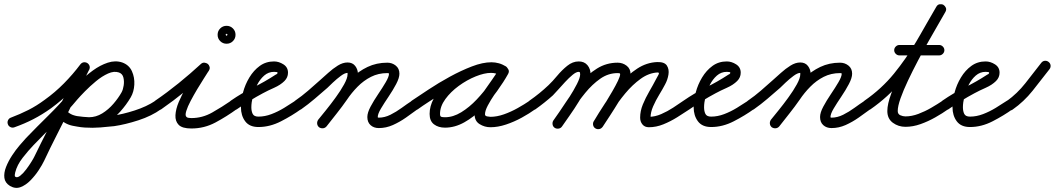

<svg xmlns="http://www.w3.org/2000/svg" viewBox="-45 -581 5065 922"><path d="M25 30Q15 34 5.5 29.5Q-4 25 -7 16Q-11 6 -6.5 -3.5Q-2 -13 7 -16Q52 -33 91.5 -53Q131 -73 170 -102Q219 -137 262 -180.5Q305 -224 341 -272Q341 -272 341 -272Q341 -272 341 -272Q347 -280 357.5 -281.5Q368 -283 376 -277Q384 -271 385.5 -260.5Q387 -250 381 -242Q343 -191 297.5 -145Q252 -99 200 -61Q158 -31 115.5 -9Q73 13 25 30Q25 30 25 30Q25 30 25 30ZM339 -268Q344 -278 353.5 -281Q363 -284 372 -279Q382 -274 385 -264.5Q388 -255 383 -246Q359 -199 336 -151.5Q313 -104 289 -56Q259 6 227.5 67.5Q196 129 167 191Q158 210 141 236Q124 262 101.5 285Q79 308 54 317.5Q29 327 3 312Q-21 297 -24 273Q-27 249 -16 221Q-5 193 13 165.5Q31 138 50 116Q69 94 80 82Q133 27 186.5 -25.5Q240 -78 289 -136Q307 -158 336.5 -187.5Q366 -217 401 -242.5Q436 -268 472.5 -280Q509 -292 542 -281Q542 -281 542 -281Q542 -281 542 -281Q542 -281 542 -281Q542 -281 542 -281Q575 -269 588.5 -239Q602 -209 600 -174.5Q598 -140 583 -114Q583 -114 583 -114Q583 -114 583 -114Q562 -78 532 -44.5Q502 -11 464 10.5Q426 32 382 32Q382 32 382 32Q381 32 381 32Q343 31 304 23Q265 15 237 -15Q231 -23 231.5 -33.5Q232 -44 239 -51Q247 -57 257.5 -56.5Q268 -56 275 -49Q294 -28 325 -23.5Q356 -19 383 -18Q383 -18 382 -18Q382 -18 382 -18Q416 -18 446 -36.5Q476 -55 500 -83Q524 -111 539 -138Q539 -138 539 -138Q539 -138 539 -138Q546 -151 549 -171Q552 -191 547.5 -209Q543 -227 526 -233Q526 -233 526 -233Q526 -233 526 -233Q503 -241 474 -228Q445 -215 416 -191Q387 -167 363 -142.5Q339 -118 327 -104Q278 -45 223.5 8Q169 61 116 116Q91 142 64 176.5Q37 211 28 247Q27 251 26 258.5Q25 266 29 268Q38 274 52.5 262.5Q67 251 81.5 231.5Q96 212 107 194Q118 176 121 169Q151 107 182.5 45.5Q214 -16 245 -78Q268 -126 291 -173.5Q314 -221 339 -268Q339 -268 339 -268Q339 -268 339 -268ZM239 -51Q247 -58 257.5 -57Q268 -56 275 -49Q289 -32 317.5 -25Q346 -18 379.5 -17.5Q413 -17 444 -19.5Q475 -22 495 -25Q495 -25 495 -25Q494 -25 494 -25Q544 -32 601.5 -50.5Q659 -69 701 -97Q709 -103 719.5 -101.5Q730 -100 735 -91Q741 -83 739.5 -72.5Q738 -62 729 -57Q683 -24 620 -3.5Q557 17 502 25Q502 25 501 25Q501 25 501 25Q474 28 437 31Q400 34 362 31.5Q324 29 291 18Q258 7 237 -15Q230 -23 231 -33.5Q232 -44 239 -51Z M729 -56Q721 -51 710.5 -52.5Q700 -54 694 -63Q689 -71 690.5 -81.5Q692 -92 701 -98Q758 -137 813.5 -182Q869 -227 920 -274Q928 -281 937 -280Q946 -279 953 -274Q959 -269 961.5 -260Q964 -251 958 -242Q950 -229 934.5 -205Q919 -181 902 -152.5Q885 -124 870.5 -96.5Q856 -69 849.5 -48Q843 -27 850 -20Q853 -16 861 -15Q869 -14 874 -14Q927 -14 974.5 -41Q1022 -68 1064 -97Q1072 -103 1082 -101.5Q1092 -100 1098 -91Q1104 -83 1102.5 -73Q1101 -63 1092 -57Q1044 -22 990 7Q936 36 874 36Q830 36 813 18.5Q796 1 797.5 -28Q799 -57 813.5 -91.5Q828 -126 848 -160Q868 -194 886.5 -222.5Q905 -251 916 -268Q921 -277 931 -276Q941 -275 948 -269Q956 -262 959 -253Q962 -244 954 -236Q901 -189 844.5 -143Q788 -97 729 -56Q729 -56 729 -56Q729 -56 729 -56ZM1036 -414Q1036 -416 1040.5 -411.5Q1045 -407 1043 -407Q1041 -407 1045.5 -411.5Q1050 -416 1050 -414Q1050 -412 1045.5 -416.5Q1041 -421 1043 -421Q1045 -421 1040.5 -416.5Q1036 -412 1036 -414ZM1000 -414Q1000 -432 1012.5 -444.5Q1025 -457 1043 -457Q1061 -457 1073.5 -444.5Q1086 -432 1086 -414Q1086 -396 1073.5 -383.5Q1061 -371 1043 -371Q1025 -371 1012.5 -383.5Q1000 -396 1000 -414Z M1092 -56Q1084 -51 1073.5 -52.5Q1063 -54 1057 -63Q1052 -71 1053.5 -81.5Q1055 -92 1064 -98Q1116 -134 1171 -161Q1226 -188 1278 -222Q1281 -223 1284.5 -225.5Q1288 -228 1288 -232Q1288 -236 1271 -236Q1244 -236 1223.5 -218Q1203 -200 1189.5 -173Q1176 -146 1169 -117Q1162 -88 1162 -66Q1162 -47 1168.5 -34Q1175 -21 1196 -21Q1227 -21 1258.5 -33Q1290 -45 1319.5 -63Q1349 -81 1373 -97Q1381 -103 1391 -101.5Q1401 -100 1407 -91Q1413 -83 1411.5 -73Q1410 -63 1401 -57Q1358 -26 1304.5 1.5Q1251 29 1196 29Q1153 29 1132.5 1.5Q1112 -26 1112 -66Q1112 -99 1122 -137Q1132 -175 1152.5 -209Q1173 -243 1202.5 -264.5Q1232 -286 1271 -286Q1294 -286 1316 -272Q1338 -258 1338 -232Q1338 -209 1321 -192Q1302 -173 1271.5 -159.5Q1241 -146 1217 -133Q1185 -116 1153.5 -96.5Q1122 -77 1092 -56Q1092 -56 1092 -56Q1092 -56 1092 -56Z M1366 -63Q1361 -71 1362.5 -81.5Q1364 -92 1373 -98Q1405 -120 1434.5 -145.5Q1464 -171 1493 -197Q1509 -211 1531 -231Q1553 -251 1577 -266Q1601 -281 1624 -281Q1648 -281 1661 -264Q1674 -247 1674 -224Q1674 -198 1657 -164Q1640 -130 1615 -94.5Q1590 -59 1564.5 -27.5Q1539 4 1523 25Q1523 25 1523 25Q1523 25 1523 25Q1516 34 1506 35Q1496 36 1488 30Q1479 23 1478 13Q1477 3 1483 -5Q1496 -22 1519.5 -51Q1543 -80 1567 -113Q1591 -146 1607.5 -176Q1624 -206 1624 -224Q1624 -231 1624 -231Q1611 -231 1591.5 -216.5Q1572 -202 1553.5 -184.5Q1535 -167 1527 -159Q1496 -132 1465.5 -106Q1435 -80 1401 -56Q1393 -51 1382.5 -52.5Q1372 -54 1366 -63ZM1523 26Q1516 34 1506 35Q1496 36 1487 30Q1479 23 1478 13Q1477 3 1483 -6Q1508 -36 1532.5 -67Q1557 -98 1579 -130Q1607 -171 1642 -205Q1677 -239 1720 -259.5Q1763 -280 1815 -280Q1838 -280 1855.5 -266Q1873 -252 1873 -227Q1873 -207 1857.5 -177.5Q1842 -148 1821 -117Q1800 -86 1784.5 -60Q1769 -34 1769 -19Q1769 -16 1774 -16Q1802 -16 1830 -30Q1858 -44 1884 -63Q1910 -82 1933 -97Q1933 -97 1933 -97Q1933 -97 1933 -97Q1941 -103 1951 -101.5Q1961 -100 1967 -91Q1973 -83 1971.5 -73Q1970 -63 1961 -57Q1934 -37 1904 -16Q1874 5 1841.5 19.5Q1809 34 1774 34Q1750 34 1734.5 20Q1719 6 1719 -19Q1719 -40 1734.5 -69Q1750 -98 1771 -129Q1792 -160 1807.5 -186.5Q1823 -213 1823 -227Q1823 -229 1820 -229.5Q1817 -230 1815 -230Q1772 -230 1736.5 -212Q1701 -194 1672 -164.5Q1643 -135 1621 -102Q1598 -69 1573 -37.5Q1548 -6 1523 26Q1523 26 1523 26Q1523 26 1523 26Z M1926 -63Q1921 -71 1922.5 -81.5Q1924 -92 1933 -98Q1966 -120 2013.5 -151.5Q2061 -183 2115 -212.5Q2169 -242 2221 -262Q2273 -282 2315 -282Q2333 -282 2351 -277Q2369 -272 2385 -261Q2394 -254 2395 -244.5Q2396 -235 2391 -227Q2386 -220 2377 -216.5Q2368 -213 2357 -219Q2337 -231 2313 -231Q2281 -231 2239 -214Q2197 -197 2158 -168.5Q2119 -140 2093.5 -105Q2068 -70 2068 -34Q2068 -22 2074 -20Q2080 -18 2092 -18Q2131 -18 2170 -42Q2209 -66 2244 -103Q2279 -140 2306.5 -179.5Q2334 -219 2351 -250Q2357 -261 2367 -262.5Q2377 -264 2385 -260Q2393 -255 2397 -246Q2401 -237 2395 -226Q2385 -208 2367 -182Q2349 -156 2330 -128Q2311 -100 2297.5 -74.5Q2284 -49 2284 -32Q2284 -24 2294.5 -22Q2305 -20 2310 -20Q2341 -20 2375 -32Q2409 -44 2441 -62Q2473 -80 2498 -97Q2506 -103 2516 -101.5Q2526 -100 2532 -91Q2538 -83 2536.5 -73Q2535 -63 2526 -57Q2497 -36 2460.5 -16Q2424 4 2385 17Q2346 30 2310 30Q2282 30 2258 15Q2234 0 2234 -32Q2234 -58 2247 -86.5Q2260 -115 2279.5 -143.5Q2299 -172 2318.5 -199Q2338 -226 2351 -250Q2357 -261 2367 -262.5Q2377 -264 2385 -260Q2393 -255 2397 -246Q2401 -237 2395 -226Q2374 -188 2342 -143.5Q2310 -99 2270 -59Q2230 -19 2184.5 6.5Q2139 32 2092 32Q2060 32 2039 16Q2018 0 2018 -34Q2018 -71 2037.5 -107Q2057 -143 2089 -174.5Q2121 -206 2160 -230Q2199 -254 2239 -267.5Q2279 -281 2313 -281Q2351 -281 2383 -263Q2393 -257 2393.5 -247Q2394 -237 2389 -229Q2384 -221 2374.5 -217.5Q2365 -214 2355 -221Q2347 -227 2336 -229.5Q2325 -232 2315 -232Q2288 -232 2251 -219Q2214 -206 2172.5 -185Q2131 -164 2091 -140Q2051 -116 2017 -94Q1983 -72 1961 -56Q1953 -51 1942.5 -52.5Q1932 -54 1926 -63Z M2491 -63Q2486 -71 2487.5 -81.5Q2489 -92 2498 -98Q2547 -132 2589 -172Q2608 -190 2630.5 -217Q2653 -244 2679 -265Q2705 -286 2734 -286Q2761 -286 2776 -268Q2791 -250 2791 -224Q2791 -201 2775 -167Q2759 -133 2736 -95.5Q2713 -58 2690 -25.5Q2667 7 2654 26Q2654 26 2654 26Q2654 26 2654 26Q2648 35 2637.5 36.5Q2627 38 2619 33Q2610 27 2608.5 16.5Q2607 6 2612 -2Q2623 -17 2644 -47Q2665 -77 2687.5 -112Q2710 -147 2725.5 -177.5Q2741 -208 2741 -224Q2741 -229 2740 -232.5Q2739 -236 2734 -236Q2722 -236 2704.5 -221.5Q2687 -207 2668.5 -187Q2650 -167 2634 -149Q2618 -131 2610 -123Q2571 -88 2526 -56Q2518 -51 2507.5 -52.5Q2497 -54 2491 -63ZM2654 26Q2648 35 2637.5 36.5Q2627 38 2619 33Q2610 27 2608.5 16.5Q2607 6 2612 -2Q2640 -41 2671.5 -89Q2703 -137 2740 -180.5Q2777 -224 2822 -252Q2867 -280 2921 -280Q2945 -280 2964 -265.5Q2983 -251 2983 -225Q2983 -204 2967.5 -169.5Q2952 -135 2929 -97Q2906 -59 2884 -25.5Q2862 8 2849 28Q2849 28 2849 28Q2849 28 2849 28Q2843 36 2833 38.5Q2823 41 2814 35Q2806 29 2803.5 19Q2801 9 2807 0Q2814 -11 2829 -34Q2844 -57 2861.5 -85.5Q2879 -114 2895.5 -142.5Q2912 -171 2922.5 -193Q2933 -215 2933 -225Q2933 -229 2928.5 -229.5Q2924 -230 2921 -230Q2876 -230 2837.5 -203Q2799 -176 2765.5 -135Q2732 -94 2704 -50.5Q2676 -7 2654 26Q2654 26 2654 26Q2654 26 2654 26ZM2849 27Q2844 36 2834 38.5Q2824 41 2815 36Q2806 31 2803.5 21Q2801 11 2806 2Q2829 -37 2860.5 -85Q2892 -133 2931 -177.5Q2970 -222 3015 -251.5Q3060 -281 3111 -283Q3146 -284 3157.5 -266Q3169 -248 3165 -223Q3161 -198 3149 -176Q3137 -153 3120.5 -126Q3104 -99 3091.5 -70.5Q3079 -42 3079 -16Q3079 -12 3078 -14.5Q3077 -17 3074 -19Q3072 -20 3071 -20Q3100 -20 3130 -33Q3160 -46 3187.5 -64Q3215 -82 3238 -98Q3246 -103 3256.5 -101.5Q3267 -100 3273 -91Q3278 -83 3276.5 -72.5Q3275 -62 3266 -56Q3239 -38 3207 -18Q3175 2 3140.5 16Q3106 30 3071 30Q3051 30 3040 16.5Q3029 3 3029 -16Q3029 -48 3042 -79.5Q3055 -111 3073 -142Q3091 -173 3105 -200Q3111 -211 3117 -222Q3123 -233 3113 -233Q3071 -231 3031.5 -202.5Q2992 -174 2957.5 -132.5Q2923 -91 2895.5 -47.5Q2868 -4 2849 27Q2849 27 2849 27Q2849 27 2849 27Z M3266 -56Q3258 -51 3247.5 -52.5Q3237 -54 3231 -63Q3226 -71 3227.5 -81.5Q3229 -92 3238 -98Q3290 -134 3345 -161Q3400 -188 3452 -222Q3455 -223 3458.5 -225.5Q3462 -228 3462 -232Q3462 -236 3445 -236Q3418 -236 3397.5 -218Q3377 -200 3363.5 -173Q3350 -146 3343 -117Q3336 -88 3336 -66Q3336 -47 3342.5 -34Q3349 -21 3370 -21Q3401 -21 3432.5 -33Q3464 -45 3493.5 -63Q3523 -81 3547 -97Q3555 -103 3565 -101.5Q3575 -100 3581 -91Q3587 -83 3585.5 -73Q3584 -63 3575 -57Q3532 -26 3478.5 1.5Q3425 29 3370 29Q3327 29 3306.5 1.5Q3286 -26 3286 -66Q3286 -99 3296 -137Q3306 -175 3326.5 -209Q3347 -243 3376.5 -264.5Q3406 -286 3445 -286Q3468 -286 3490 -272Q3512 -258 3512 -232Q3512 -209 3495 -192Q3476 -173 3445.5 -159.5Q3415 -146 3391 -133Q3359 -116 3327.5 -96.5Q3296 -77 3266 -56Q3266 -56 3266 -56Q3266 -56 3266 -56Z M3540 -63Q3535 -71 3536.5 -81.5Q3538 -92 3547 -98Q3579 -120 3608.5 -145.5Q3638 -171 3667 -197Q3683 -211 3705 -231Q3727 -251 3751 -266Q3775 -281 3798 -281Q3822 -281 3835 -264Q3848 -247 3848 -224Q3848 -198 3831 -164Q3814 -130 3789 -94.5Q3764 -59 3738.5 -27.5Q3713 4 3697 25Q3697 25 3697 25Q3697 25 3697 25Q3690 34 3680 35Q3670 36 3662 30Q3653 23 3652 13Q3651 3 3657 -5Q3670 -22 3693.5 -51Q3717 -80 3741 -113Q3765 -146 3781.5 -176Q3798 -206 3798 -224Q3798 -231 3798 -231Q3785 -231 3765.5 -216.5Q3746 -202 3727.5 -184.5Q3709 -167 3701 -159Q3670 -132 3639.5 -106Q3609 -80 3575 -56Q3567 -51 3556.5 -52.5Q3546 -54 3540 -63ZM3697 26Q3690 34 3680 35Q3670 36 3661 30Q3653 23 3652 13Q3651 3 3657 -6Q3682 -36 3706.5 -67Q3731 -98 3753 -130Q3781 -171 3816 -205Q3851 -239 3894 -259.5Q3937 -280 3989 -280Q4012 -280 4029.5 -266Q4047 -252 4047 -227Q4047 -207 4031.5 -177.5Q4016 -148 3995 -117Q3974 -86 3958.5 -60Q3943 -34 3943 -19Q3943 -16 3948 -16Q3976 -16 4004 -30Q4032 -44 4058 -63Q4084 -82 4107 -97Q4107 -97 4107 -97Q4107 -97 4107 -97Q4115 -103 4125 -101.5Q4135 -100 4141 -91Q4147 -83 4145.5 -73Q4144 -63 4135 -57Q4108 -37 4078 -16Q4048 5 4015.5 19.5Q3983 34 3948 34Q3924 34 3908.5 20Q3893 6 3893 -19Q3893 -40 3908.5 -69Q3924 -98 3945 -129Q3966 -160 3981.5 -186.5Q3997 -213 3997 -227Q3997 -229 3994 -229.5Q3991 -230 3989 -230Q3946 -230 3910.5 -212Q3875 -194 3846 -164.5Q3817 -135 3795 -102Q3772 -69 3747 -37.5Q3722 -6 3697 26Q3697 26 3697 26Q3697 26 3697 26Z M4100 -63Q4095 -71 4096.5 -81.5Q4098 -92 4107 -98Q4189 -155 4248 -227.5Q4307 -300 4355 -381.5Q4403 -463 4451 -548Q4457 -559 4467 -560.5Q4477 -562 4485 -558Q4493 -553 4497 -544Q4501 -535 4495 -524Q4483 -503 4462 -466.5Q4441 -430 4415 -384.5Q4389 -339 4363 -289.5Q4337 -240 4315 -193.5Q4293 -147 4279.5 -109Q4266 -71 4266 -48Q4266 -33 4278.5 -27.5Q4291 -22 4303 -22Q4333 -22 4365 -34Q4397 -46 4427 -63.5Q4457 -81 4481 -97Q4489 -103 4499.5 -101.5Q4510 -100 4515 -91Q4521 -83 4519.5 -72.5Q4518 -62 4509 -57Q4481 -37 4446.5 -17.5Q4412 2 4375.5 15Q4339 28 4303 28Q4269 28 4242.5 8.5Q4216 -11 4216 -48Q4216 -81 4235 -132.5Q4254 -184 4283.5 -243.5Q4313 -303 4345.5 -362.5Q4378 -422 4406.5 -471Q4435 -520 4451 -548Q4457 -559 4467 -560.5Q4477 -562 4485 -558Q4493 -553 4497 -544Q4501 -535 4495 -524Q4444 -435 4394.5 -350.5Q4345 -266 4283 -191Q4221 -116 4135 -56Q4127 -51 4116.5 -52.5Q4106 -54 4100 -63ZM4274 -315Q4264 -315 4256.5 -322.5Q4249 -330 4249 -340Q4249 -350 4256.5 -357.5Q4264 -365 4274 -365Q4322 -365 4369.5 -365Q4417 -365 4465 -365Q4465 -365 4465 -365Q4465 -365 4465 -365Q4475 -365 4482.5 -357.5Q4490 -350 4490 -340Q4490 -330 4482.5 -322.5Q4475 -315 4465 -315Q4417 -315 4369.5 -315Q4322 -315 4274 -315Q4274 -315 4274 -315Q4274 -315 4274 -315Z M4509 -56Q4501 -51 4490.5 -52.5Q4480 -54 4474 -63Q4469 -71 4470.5 -81.5Q4472 -92 4481 -98Q4533 -134 4588 -161Q4643 -188 4695 -222Q4698 -223 4701.5 -225.5Q4705 -228 4705 -232Q4705 -236 4688 -236Q4661 -236 4640.5 -218Q4620 -200 4606.5 -173Q4593 -146 4586 -117Q4579 -88 4579 -66Q4579 -47 4585.5 -34Q4592 -21 4613 -21Q4644 -21 4675.5 -33Q4707 -45 4736.5 -63Q4766 -81 4790 -97Q4798 -103 4808 -101.5Q4818 -100 4824 -91Q4830 -83 4828.5 -73Q4827 -63 4818 -57Q4775 -26 4721.5 1.5Q4668 29 4613 29Q4570 29 4549.5 1.5Q4529 -26 4529 -66Q4529 -99 4539 -137Q4549 -175 4569.5 -209Q4590 -243 4619.5 -264.5Q4649 -286 4688 -286Q4711 -286 4733 -272Q4755 -258 4755 -232Q4755 -209 4738 -192Q4719 -173 4688.5 -159.5Q4658 -146 4634 -133Q4602 -116 4570.5 -96.5Q4539 -77 4509 -56Q4509 -56 4509 -56Q4509 -56 4509 -56Z M4784 -61Q4778 -70 4779.5 -80Q4781 -90 4790 -96Q4840 -132 4879 -181.5Q4918 -231 4955 -279Q4962 -288 4972 -289Q4982 -290 4990 -284Q4999 -277 5000 -267Q5001 -257 4995 -249Q4955 -197 4913.5 -145Q4872 -93 4818 -55Q4810 -49 4800 -51Q4790 -53 4784 -61Z"/></svg>

Font: FRB American Cursive Semibold
Style: Italic
Weight: 600
Italic angle: -25°
Version: Version 2.0;Modular Font Editor K font №1